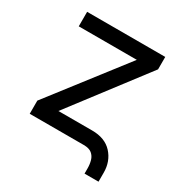

<svg xmlns="http://www.w3.org/2000/svg" viewBox="-156 -663 852 895"><g transform="rotate(30 270.0 -215.5)"><path d="M423.3 113.8V86.4Q423.3 63.5 417.7 43.9Q412.1 24.4 397.2 12.2Q382.3 0 353.5 0H62.5V-70.8L369.1 -467.3H56.6V-545.4H477.1V-478.5L171.9 -78.1H353.5Q422.9 -78.1 460.7 -36.9Q498.5 4.4 498.5 65.4V113.8Z"/></g></svg>

Font: Sahel VF Regular
Style: Regular
Weight: 400
Foundry: Saber Rastikerdar (saber.rastikerdar@gmail.com)
Version: Version 3.4.0